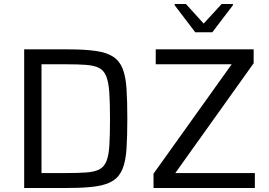

<svg xmlns="http://www.w3.org/2000/svg" viewBox="-20 -933 1335 953"><path d="M100 0V-688H318Q402 -688 456.5 -680Q511 -672 542.5 -651Q574 -630 589 -591.5Q604 -553 608 -492.5Q612 -432 612 -344Q612 -256 608 -195.5Q604 -135 589 -96.5Q574 -58 542.5 -37Q511 -16 456.5 -8Q402 0 318 0ZM186 -74H304Q368 -74 409 -77Q450 -80 473.5 -92.5Q497 -105 508.5 -133.5Q520 -162 523 -213Q526 -264 526 -344Q526 -424 522.5 -474.5Q519 -525 507.5 -554Q496 -583 472 -595.5Q448 -608 407.5 -611Q367 -614 304 -614H186ZM742 0V-71L1130 -614H753V-688H1239V-619L850 -74H1245V0ZM949 -773 847 -907V-913H903L991 -816L1080 -913H1136V-907L1034 -773Z"/></svg>

Font: Saira
Style: Regular
Weight: 400
Designer: Hector Gatti with collaboration of the Omnibus-Type team
Foundry: Omnibus-Type
Version: Version 1.100; ttfautohint (v1.8.3)